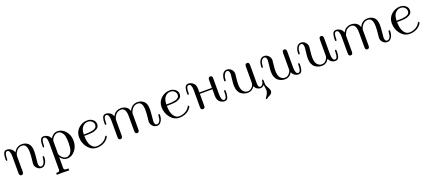

<svg xmlns="http://www.w3.org/2000/svg" viewBox="70 -1616 6687 2992"><g transform="rotate(-20 3413.5 -119.5)"><path d="M15.1 -303.2Q15.1 -333 17.1 -353.5Q19 -374 25.6 -396.5Q32.2 -418.9 47.1 -430.4Q62 -441.9 85 -441.9Q117.2 -441.9 149.7 -420.9Q182.1 -399.9 196.8 -355Q243.7 -441.9 333 -441.9Q394 -441.9 436.5 -403.6Q479 -365.2 479 -273.9Q479 -223.1 470.9 -156Q462.9 -88.9 462.9 -78.1Q462.9 -12.2 501 -12.2Q524.9 -12.2 544.9 -39.6Q564.9 -66.9 568.8 -127.9Q570.8 -152.8 581.1 -152.8Q584 -152.8 588.9 -149.9Q594.7 -146 595.2 -134.8Q595.2 -105 588.1 -75Q581.1 -44.9 557.6 -16.8Q534.2 11.2 498 11.2Q456.1 11.2 425 -20.3Q394 -51.8 394 -94.2Q394 -97.2 401.6 -166Q409.2 -234.9 409.2 -277.8Q409.2 -418.9 328.1 -418.9Q270 -418.9 235.6 -374Q201.2 -329.1 201.2 -285.2V-32.2Q201.2 -7.3 189.7 2Q178.2 11.2 166 11.2Q130.9 11.2 130.9 -37.1V-312Q130.9 -418 83 -418Q58.1 -418 49.1 -386.5Q40 -355 39.6 -319.6Q39.1 -284.2 35.2 -280.8Q30.3 -277.8 26.9 -277.8Q15.1 -278.3 15.1 -303.2Z M626 -303.2Q626 -373 640.9 -407.5Q655.8 -441.9 695.8 -441.9Q723.6 -441.9 755.1 -424.6Q786.6 -407.2 803.7 -366.2Q854.5 -442.4 923.8 -441.9Q997.1 -441.9 1054 -377.9Q1110.8 -314 1110.8 -214.8Q1110.8 -120.6 1055.4 -54.7Q1000 11.2 924.8 11.2Q858.9 11.2 813 -53.2V96.2Q813 99.1 812.5 105Q812 110.8 812 113.8Q812 147 823.5 155Q835 163.1 884.8 163.1H889.6V193.8Q852.5 191.9 777.8 191.9Q723.6 191.9 684.1 193.8V163.1H693.8Q714.8 162.1 722.9 160.6Q731 159.2 736.8 150.6Q742.7 142.1 742.7 123V-318.8Q742.7 -367.7 728.8 -393.3Q714.8 -418.9 694.8 -418.9Q688 -418.9 681.6 -416Q656.7 -404.8 653.3 -345Q649.9 -285.2 647 -282.2Q642.1 -277.3 637.7 -276.9Q626 -277.3 626 -303.2ZM812 -117.2Q812 -85 846.4 -48.6Q880.9 -12.2 920.9 -12.2Q948.7 -12.2 972.9 -31.5Q997.1 -50.8 1010.7 -86.9Q1026.9 -127.9 1026.9 -214.8Q1026.9 -276.9 1017.8 -321.5Q1008.8 -366.2 978 -395Q953.1 -418.9 920.9 -418.9Q880.9 -418.9 846.9 -382.1Q813 -345.2 813 -314V-130.9Q813 -127.9 812.5 -123.5Q812 -119.1 812 -117.2Z M1209.5 -238.8Q1209.5 -327.6 1272.5 -384.8Q1335.4 -441.9 1416.5 -441.9Q1470.7 -441.9 1508.1 -411.9Q1545.4 -381.8 1545.4 -335Q1545.4 -310.1 1534.9 -291.5Q1524.4 -272.9 1503.9 -262Q1483.4 -251 1463.6 -243.9Q1443.8 -236.8 1413.3 -233.9Q1382.8 -231 1363.3 -230.5Q1343.8 -230 1314.5 -230H1293.5Q1295.4 -117.2 1331.5 -64.9Q1368.7 -10.7 1421.4 -11.2Q1468.3 -11.2 1514.9 -33.2Q1561.5 -55.2 1586.4 -94.2Q1587.4 -95.2 1592 -103Q1596.7 -110.8 1599.6 -114.5Q1602.5 -118.2 1606.4 -118.2Q1611.3 -119.1 1615.5 -115Q1619.6 -110.8 1619.6 -106Q1619.6 -96.2 1606.7 -78.1Q1593.8 -60.1 1570.8 -39.6Q1547.9 -19 1507.3 -3.9Q1466.8 11.2 1420.4 11.2Q1330.6 11.2 1270 -63.7Q1209.5 -138.7 1209.5 -238.8ZM1293.5 -252.9H1324.7Q1360.8 -252.9 1386.7 -254.9Q1412.6 -256.8 1444.6 -264.4Q1476.6 -272 1494.1 -289.6Q1511.7 -307.1 1511.7 -335Q1511.7 -369.1 1485.6 -394Q1459.5 -418.9 1418.5 -418.9Q1381.3 -418.9 1352.1 -397Q1322.8 -375 1308.6 -340.8Q1295.4 -310.1 1293.5 -252.9Z M1655.8 -297.9Q1655.8 -330.1 1657.7 -351.1Q1659.7 -372.1 1666.3 -395Q1672.9 -418 1687.7 -429.4Q1702.6 -440.9 1726.6 -440.9Q1758.8 -440.9 1792.2 -419.9Q1825.7 -398.9 1837.4 -356Q1852.5 -380.9 1863.5 -395.5Q1874.5 -410.2 1904.5 -426Q1934.6 -441.9 1973.6 -441.9Q2018.6 -441.9 2056.6 -419.9Q2094.7 -397.9 2110.8 -346.2Q2153.8 -442.4 2250.5 -441.9Q2311.5 -441.9 2354 -403.6Q2396.5 -365.2 2396.5 -273.9Q2396.5 -228 2389.2 -157Q2381.8 -85.9 2381.8 -77.1Q2381.8 -12.2 2419.4 -12.2Q2443.4 -12.2 2459.5 -32Q2475.6 -51.8 2480.2 -74Q2484.9 -96.2 2486.8 -120.1L2489.7 -144Q2492.7 -151.9 2501.5 -151.9Q2513.7 -151.9 2513.7 -134.8Q2513.7 -105 2506.1 -74.5Q2498.5 -43.9 2475.1 -16.4Q2451.7 11.2 2415.5 11.2Q2372.6 11.2 2342.5 -21Q2312.5 -53.2 2312.5 -95.2Q2312.5 -96.2 2319.6 -163.6Q2326.7 -231 2326.7 -280.8Q2326.7 -418.9 2245.6 -418.9Q2187.5 -418.9 2153.6 -373Q2119.6 -327.1 2119.6 -290V-33.2Q2119.6 10.7 2084.5 11.2Q2060.5 11.2 2051.8 -13.2Q2049.8 -19 2049.8 -42V-277.8Q2049.8 -418.9 1969.7 -418.9Q1936.5 -418.9 1910.6 -404.1Q1884.8 -389.2 1871.1 -366.7Q1857.4 -344.2 1851.6 -329.1Q1845.7 -314 1843.8 -303.2Q1842.8 -298.3 1842.8 -274.9V-34.2Q1842.8 10.7 1807.6 11.2Q1783.7 11.2 1774.4 -13.2Q1772.5 -19 1772.5 -41V-303.2Q1772.5 -418.5 1724.6 -418Q1710.4 -418 1700.9 -408Q1691.4 -397.9 1688 -380.9Q1684.6 -363.8 1683.1 -348.4Q1681.6 -333 1681.6 -314.5Q1681.6 -295.9 1680.7 -291Q1679.7 -277.8 1667.7 -277.8Q1655.8 -277.8 1655.8 -297.9Z M2578.1 -238.8Q2578.1 -327.6 2641.1 -384.8Q2704.1 -441.9 2785.2 -441.9Q2839.4 -441.9 2876.7 -411.9Q2914.1 -381.8 2914.1 -335Q2914.1 -310.1 2903.6 -291.5Q2893.1 -272.9 2872.6 -262Q2852.1 -251 2832.3 -243.9Q2812.5 -236.8 2782 -233.9Q2751.5 -231 2731.9 -230.5Q2712.4 -230 2683.1 -230H2662.1Q2664.1 -117.2 2700.2 -64.9Q2737.3 -10.7 2790 -11.2Q2836.9 -11.2 2883.5 -33.2Q2930.2 -55.2 2955.1 -94.2Q2956.1 -95.2 2960.7 -103Q2965.3 -110.8 2968.3 -114.5Q2971.2 -118.2 2975.1 -118.2Q2980 -119.1 2984.1 -115Q2988.3 -110.8 2988.3 -106Q2988.3 -96.2 2975.3 -78.1Q2962.4 -60.1 2939.5 -39.6Q2916.5 -19 2876 -3.9Q2835.4 11.2 2789.1 11.2Q2699.2 11.2 2638.7 -63.7Q2578.1 -138.7 2578.1 -238.8ZM2662.1 -252.9H2693.4Q2729.5 -252.9 2755.4 -254.9Q2781.2 -256.8 2813.2 -264.4Q2845.2 -272 2862.8 -289.6Q2880.4 -307.1 2880.4 -335Q2880.4 -369.1 2854.2 -394Q2828.1 -418.9 2787.1 -418.9Q2750 -418.9 2720.7 -397Q2691.4 -375 2677.2 -340.8Q2664.1 -310.1 2662.1 -252.9Z M3024.4 -297.9V-303.2Q3024.4 -332 3026.4 -352.5Q3028.3 -373 3034.9 -395.5Q3041.5 -418 3056.4 -429.9Q3071.3 -441.9 3094.2 -441.9Q3135.3 -441.9 3172.9 -410.9Q3210.4 -379.9 3210.4 -311V-252.9H3418.5V-383.8Q3418.5 -407.7 3427.2 -418Q3437 -430.2 3453.1 -430.2Q3488.3 -430.2 3488.3 -388.2V-122.1Q3488.3 -12.2 3536.1 -12.2Q3579.1 -12.2 3579.1 -121.1V-129.9Q3579.1 -146 3584.5 -149.9Q3589.4 -152.8 3592.3 -152.8Q3604.5 -152.8 3604.5 -128.9Q3604.5 -96.7 3602.3 -77.9Q3600.1 -59.1 3593.8 -35.6Q3587.4 -12.2 3572.8 -0.5Q3558.1 11.2 3534.2 11.2Q3520 11.2 3502.7 5.6Q3485.4 0 3465.3 -12.9Q3445.3 -25.9 3431.9 -53.5Q3418.5 -81.1 3418.5 -118.2V-230H3210.4V-33.2Q3210.4 10.7 3175.3 11Q3140.1 11.2 3140.1 -30.8V-312Q3140.1 -418 3092.3 -418Q3049.3 -418 3049.3 -311V-300.8Q3049.3 -284.7 3044.4 -280.8Q3041.5 -277.8 3037.1 -277.8Q3024.4 -277.8 3024.4 -297.9Z M3635.3 -295.9Q3635.3 -316.9 3639.6 -339.8Q3644 -362.8 3654.1 -387Q3664.1 -411.1 3684.6 -426.5Q3705.1 -441.9 3731.9 -441.9Q3771 -441.9 3803.5 -411.4Q3835.9 -380.9 3835.9 -335Q3835.9 -328.1 3828.6 -268.1Q3821.3 -208 3821.3 -168.9Q3821.3 -83 3853.3 -47.1Q3885.3 -11.2 3926.3 -11.2Q3964.4 -11.2 3996.8 -42.2Q4029.3 -73.2 4029.3 -123V-389.2Q4030.3 -430.2 4064 -430.2Q4089.8 -430.2 4097.2 -404.8Q4099.1 -397 4099.1 -379.9V-81.1Q4099.1 -11.2 4134.3 -11.2Q4152.3 -11.2 4168.7 -29.5Q4185.1 -47.9 4189 -75.2Q4189.9 -78.1 4190.4 -86.7Q4190.9 -95.2 4193.4 -99.1Q4195.3 -104 4200.2 -105Q4205.1 -106 4209 -102.1Q4213.9 -98.1 4214.4 -87.9V-73.2Q4214.4 -27.3 4216.8 -14.2Q4219.2 -1 4233.9 23.9Q4266.1 77.1 4266.1 105Q4266.1 129.9 4252.2 145Q4238.3 160.2 4212.2 172.6Q4186 185.1 4176.3 193.8Q4167.5 202.6 4161.1 203.1Q4151.4 203.1 4150.9 193.8Q4150.9 187 4164.6 168.9Q4178.2 150.9 4191.2 124Q4204.1 97.2 4204.1 67.9Q4204.1 51.8 4198.7 23.9Q4193.4 -3.9 4190.9 -20Q4165 10.7 4131.3 11.2Q4106.4 11.2 4078.9 -3.9Q4051.3 -19 4035.2 -56.2Q3991.2 10.7 3921.9 11.2Q3892.1 11.2 3864 2.7Q3835.9 -5.9 3809.6 -25.4Q3783.2 -44.9 3767.1 -83.5Q3751 -122.1 3751 -174.8Q3751 -210 3759 -274.9Q3767.1 -339.8 3767.1 -353Q3767.1 -418.9 3729 -418.9Q3719.2 -418.9 3707.8 -413.6Q3696.3 -408.2 3681.2 -383.5Q3666 -358.9 3662.1 -316.9Q3662.1 -312 3661.6 -304.9Q3661.1 -297.9 3660.6 -294.9Q3660.2 -292 3659.7 -288.6Q3659.2 -285.2 3657.7 -283Q3656.2 -280.8 3653.3 -279.8Q3646.5 -276.9 3640.9 -280.8Q3635.3 -284.7 3635.3 -295.9Z M4252 -295.9Q4252 -316.9 4256.3 -339.8Q4260.7 -362.8 4270.8 -387Q4280.8 -411.1 4301.3 -426.5Q4321.8 -441.9 4348.6 -441.9Q4392.6 -441.9 4422.6 -409.4Q4452.6 -377 4452.6 -336.9Q4452.6 -327.1 4445.3 -266.6Q4438 -206.1 4438 -169.9Q4438 -82 4470 -47.1Q4502 -12.2 4543 -12.2Q4584 -12.2 4609.9 -40Q4635.7 -67.9 4644 -95.2Q4646 -102.1 4646 -125V-377.9Q4646 -398.9 4648.9 -408.2Q4656.7 -430.2 4680.7 -430.2Q4715.8 -430.2 4715.8 -381.8V-120.1Q4715.8 -12.2 4763.7 -12.2Q4806.6 -12.2 4806.6 -119.1V-130.9Q4806.6 -152.8 4819.8 -152.8Q4824.7 -152.8 4828.6 -147.9Q4831.5 -144 4832 -126Q4832 -98.1 4829.8 -77.6Q4827.6 -57.1 4821.3 -35.2Q4814.9 -13.2 4799.8 -1Q4784.7 11.2 4761.7 11.2Q4689.9 11.2 4654.8 -61Q4613.8 10.7 4538.6 11.2Q4507.8 11.2 4480.2 2.7Q4452.6 -5.9 4426.3 -25.4Q4399.9 -44.9 4383.8 -83.5Q4367.7 -122.1 4367.7 -174.8Q4367.7 -210 4375.7 -274.9Q4383.8 -339.8 4383.8 -353Q4383.8 -418.9 4345.7 -418.9Q4320.8 -418.9 4300.8 -392.1Q4280.8 -365.2 4277.8 -303.2Q4276.9 -277.3 4264.6 -276.9Q4259.8 -276.9 4255.9 -282.5Q4252 -288.1 4252 -295.9Z M4862.8 -295.9Q4862.8 -316.9 4867.2 -339.8Q4871.6 -362.8 4881.6 -387Q4891.6 -411.1 4912.1 -426.5Q4932.6 -441.9 4959.5 -441.9Q5003.4 -441.9 5033.4 -409.4Q5063.5 -377 5063.5 -336.9Q5063.5 -327.1 5056.2 -266.6Q5048.8 -206.1 5048.8 -169.9Q5048.8 -82 5080.8 -47.1Q5112.8 -12.2 5153.8 -12.2Q5194.8 -12.2 5220.7 -40Q5246.6 -67.9 5254.9 -95.2Q5256.8 -102.1 5256.8 -125V-377.9Q5256.8 -398.9 5259.8 -408.2Q5267.6 -430.2 5291.5 -430.2Q5326.7 -430.2 5326.7 -381.8V-120.1Q5326.7 -12.2 5374.5 -12.2Q5417.5 -12.2 5417.5 -119.1V-130.9Q5417.5 -152.8 5430.7 -152.8Q5435.5 -152.8 5439.5 -147.9Q5442.4 -144 5442.9 -126Q5442.9 -98.1 5440.7 -77.6Q5438.5 -57.1 5432.1 -35.2Q5425.8 -13.2 5410.6 -1Q5395.5 11.2 5372.6 11.2Q5300.8 11.2 5265.6 -61Q5224.6 10.7 5149.4 11.2Q5118.7 11.2 5091.1 2.7Q5063.5 -5.9 5037.1 -25.4Q5010.7 -44.9 4994.6 -83.5Q4978.5 -122.1 4978.5 -174.8Q4978.5 -210 4986.6 -274.9Q4994.6 -339.8 4994.6 -353Q4994.6 -418.9 4956.5 -418.9Q4931.6 -418.9 4911.6 -392.1Q4891.6 -365.2 4888.7 -303.2Q4887.7 -277.3 4875.5 -276.9Q4870.6 -276.9 4866.7 -282.5Q4862.8 -288.1 4862.8 -295.9Z M5473.6 -297.9Q5473.6 -330.1 5475.6 -351.1Q5477.5 -372.1 5484.1 -395Q5490.7 -418 5505.6 -429.4Q5520.5 -440.9 5544.4 -440.9Q5576.7 -440.9 5610.1 -419.9Q5643.6 -398.9 5655.3 -356Q5670.4 -380.9 5681.4 -395.5Q5692.4 -410.2 5722.4 -426Q5752.4 -441.9 5791.5 -441.9Q5836.4 -441.9 5874.5 -419.9Q5912.6 -397.9 5928.7 -346.2Q5971.7 -442.4 6068.4 -441.9Q6129.4 -441.9 6171.9 -403.6Q6214.4 -365.2 6214.4 -273.9Q6214.4 -228 6207 -157Q6199.7 -85.9 6199.7 -77.1Q6199.7 -12.2 6237.3 -12.2Q6261.2 -12.2 6277.3 -32Q6293.5 -51.8 6298.1 -74Q6302.7 -96.2 6304.7 -120.1L6307.6 -144Q6310.5 -151.9 6319.3 -151.9Q6331.5 -151.9 6331.5 -134.8Q6331.5 -105 6324 -74.5Q6316.4 -43.9 6293 -16.4Q6269.5 11.2 6233.4 11.2Q6190.4 11.2 6160.4 -21Q6130.4 -53.2 6130.4 -95.2Q6130.4 -96.2 6137.5 -163.6Q6144.5 -231 6144.5 -280.8Q6144.5 -418.9 6063.5 -418.9Q6005.4 -418.9 5971.4 -373Q5937.5 -327.1 5937.5 -290V-33.2Q5937.5 10.7 5902.3 11.2Q5878.4 11.2 5869.6 -13.2Q5867.7 -19 5867.7 -42V-277.8Q5867.7 -418.9 5787.6 -418.9Q5754.4 -418.9 5728.5 -404.1Q5702.6 -389.2 5689 -366.7Q5675.3 -344.2 5669.4 -329.1Q5663.6 -314 5661.6 -303.2Q5660.6 -298.3 5660.6 -274.9V-34.2Q5660.6 10.7 5625.5 11.2Q5601.6 11.2 5592.3 -13.2Q5590.3 -19 5590.3 -41V-303.2Q5590.3 -418.5 5542.5 -418Q5528.3 -418 5518.8 -408Q5509.3 -397.9 5505.9 -380.9Q5502.4 -363.8 5501 -348.4Q5499.5 -333 5499.5 -314.5Q5499.5 -295.9 5498.5 -291Q5497.6 -277.8 5485.6 -277.8Q5473.6 -277.8 5473.6 -297.9Z M6396 -238.8Q6396 -327.6 6459 -384.8Q6522 -441.9 6603 -441.9Q6657.2 -441.9 6694.6 -411.9Q6731.9 -381.8 6731.9 -335Q6731.9 -310.1 6721.4 -291.5Q6710.9 -272.9 6690.4 -262Q6669.9 -251 6650.1 -243.9Q6630.4 -236.8 6599.9 -233.9Q6569.3 -231 6549.8 -230.5Q6530.3 -230 6501 -230H6480Q6481.9 -117.2 6518.1 -64.9Q6555.2 -10.7 6607.9 -11.2Q6654.8 -11.2 6701.4 -33.2Q6748 -55.2 6772.9 -94.2Q6773.9 -95.2 6778.6 -103Q6783.2 -110.8 6786.1 -114.5Q6789.1 -118.2 6793 -118.2Q6797.9 -119.1 6802 -115Q6806.2 -110.8 6806.2 -106Q6806.2 -96.2 6793.2 -78.1Q6780.3 -60.1 6757.3 -39.6Q6734.4 -19 6693.8 -3.9Q6653.3 11.2 6606.9 11.2Q6517.1 11.2 6456.5 -63.7Q6396 -138.7 6396 -238.8ZM6480 -252.9H6511.2Q6547.4 -252.9 6573.2 -254.9Q6599.1 -256.8 6631.1 -264.4Q6663.1 -272 6680.7 -289.6Q6698.2 -307.1 6698.2 -335Q6698.2 -369.1 6672.1 -394Q6646 -418.9 6605 -418.9Q6567.9 -418.9 6538.6 -397Q6509.3 -375 6495.1 -340.8Q6481.9 -310.1 6480 -252.9Z"/></g></svg>

Font: CMU Serif Upright Italic
Style: UprightItalic
Weight: 500
Version: Version 0.7.0